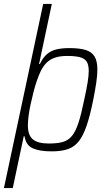

<svg xmlns="http://www.w3.org/2000/svg" viewBox="-35 -763 550 978"><path d="M-15 195 185 -743H229L164 -437H168Q183 -469 204 -487Q225 -505 253 -511.5Q281 -518 318 -518Q370 -518 401 -508.5Q432 -499 446.5 -475.5Q461 -452 461 -409Q461 -381 455.5 -343Q450 -305 440 -255Q424 -175 406.5 -123.5Q389 -72 366.5 -43.5Q344 -15 311 -3.5Q278 8 228 8Q167 8 132 -7.5Q97 -23 90 -69H86L30 195ZM214 -32Q258 -32 285.5 -40Q313 -48 331.5 -70.5Q350 -93 364.5 -137Q379 -181 394 -255Q405 -305 411 -341Q417 -377 417 -401Q417 -434 406 -450Q395 -466 371 -472Q347 -478 307 -478Q272 -478 247 -470Q222 -462 204.5 -445.5Q187 -429 173 -402Q164 -383 154 -355Q144 -327 136 -295.5Q128 -264 121 -232Q114 -200 110.5 -172Q107 -144 107 -123Q107 -75 132 -53.5Q157 -32 214 -32Z"/></svg>

Font: Saira SemiCondensed ExtraLight
Style: Italic
Weight: 250
Width: 4
Italic angle: -12°
Designer: Hector Gatti with collaboration of the Omnibus-Type team
Foundry: Omnibus-Type
Version: Version 1.101